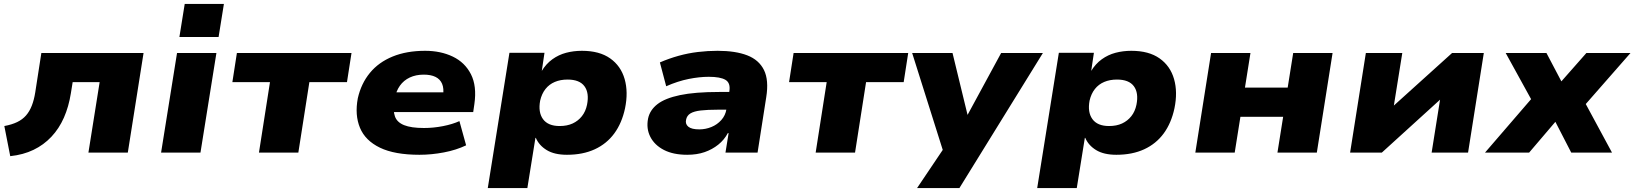

<svg xmlns="http://www.w3.org/2000/svg" viewBox="-20 -775 8300 975"><path d="M32 18 2 -135Q40 -142 67 -155Q94 -168 112 -188.5Q130 -209 141.5 -238.5Q153 -268 159 -306L190 -506H709L629 0H429L486 -358H349L340 -302Q329 -233 304.5 -177.5Q280 -122 241 -80.5Q202 -39 150 -14Q98 11 32 18Z M891 -587 918 -755H1117L1090 -587ZM798 0 879 -506H1079L998 0Z M1295 0 1351 -358H1160L1183 -506H1765L1742 -358H1551L1495 0Z M2110 11Q1984 11 1909.5 -25Q1835 -61 1808 -126Q1781 -191 1797 -276Q1814 -351 1858.5 -405Q1903 -459 1974 -488Q2045 -517 2139 -517Q2218 -517 2279.5 -487.5Q2341 -458 2371.5 -398Q2402 -338 2389 -247L2383 -206H1947L1963 -306H2246L2230 -289Q2235 -326 2225 -349.5Q2215 -373 2191.5 -384.5Q2168 -396 2132 -396Q2092 -396 2061 -381.5Q2030 -367 2010.5 -339.5Q1991 -312 1984 -272L1982 -260Q1975 -214 1985.5 -184Q1996 -154 2032 -139.5Q2068 -125 2133 -125Q2181 -125 2229.5 -134.5Q2278 -144 2313 -160L2347 -37Q2297 -13 2234 -1Q2171 11 2110 11Z M2457 180 2567 -507H2745L2731 -413H2730Q2753 -451 2785 -474Q2817 -497 2855 -507Q2893 -517 2935 -517Q3024 -517 3078.5 -478.5Q3133 -440 3152 -373.5Q3171 -307 3154 -225Q3138 -150 3099.5 -97.5Q3061 -45 3000.5 -17Q2940 11 2859 11Q2795 11 2756 -13Q2717 -37 2701 -75H2699L2658 180ZM2822 -135Q2860 -135 2888 -148Q2916 -161 2935 -185Q2954 -209 2961 -243Q2973 -303 2948 -337Q2923 -371 2862 -371Q2826 -371 2797.5 -359Q2769 -347 2750 -323Q2731 -299 2723 -264Q2712 -205 2737.5 -170Q2763 -135 2822 -135Z M3470 11Q3399 11 3351.5 -13.5Q3304 -38 3282.5 -80Q3261 -122 3271 -173Q3280 -216 3318.5 -246Q3357 -276 3433 -292Q3509 -308 3632 -308H3709L3695 -218H3625Q3573 -218 3538.5 -214Q3504 -210 3486 -199Q3468 -188 3464 -167Q3459 -145 3475.5 -131.5Q3492 -118 3531 -118Q3563 -118 3592.5 -130Q3622 -142 3643 -165.5Q3664 -189 3669 -221L3684 -313Q3690 -354 3664 -369.5Q3638 -385 3579 -385Q3532 -385 3477 -374Q3422 -363 3363 -337L3331 -458Q3377 -478 3425.5 -491.5Q3474 -505 3524 -511Q3574 -517 3624 -517Q3715 -517 3774.5 -494Q3834 -471 3859.5 -419.5Q3885 -368 3871 -281L3827 0H3664L3680 -99H3676Q3658 -65 3627.5 -40.5Q3597 -16 3558 -2.5Q3519 11 3470 11Z M4122 0 4178 -358H3987L4010 -506H4592L4569 -358H4378L4322 0Z M4637 180 4781 -34 4784 39 4612 -506H4817L4894 -189H4892L5064 -506H5276L4852 180Z M5247 180 5357 -507H5535L5521 -413H5520Q5543 -451 5575 -474Q5607 -497 5645 -507Q5683 -517 5725 -517Q5814 -517 5868.5 -478.5Q5923 -440 5942 -373.5Q5961 -307 5944 -225Q5928 -150 5889.5 -97.5Q5851 -45 5790.5 -17Q5730 11 5649 11Q5585 11 5546 -13Q5507 -37 5491 -75H5489L5448 180ZM5612 -135Q5650 -135 5678 -148Q5706 -161 5725 -185Q5744 -209 5751 -243Q5763 -303 5738 -337Q5713 -371 5652 -371Q5616 -371 5587.5 -359Q5559 -347 5540 -323Q5521 -299 5513 -264Q5502 -205 5527.5 -170Q5553 -135 5612 -135Z M6050 0 6130 -506H6330L6302 -330H6519L6547 -506H6747L6667 0H6467L6496 -182H6279L6250 0Z M6836 0 6916 -506H7101L7055 -219H7036L7354 -506H7515L7435 0H7250L7296 -289H7315L6997 0Z M7521 0 7790 -312 7795 -199 7626 -506H7833L7913 -354H7902L8036 -506H8260L7990 -198L7998 -311L8166 0H7959L7875 -163H7884L7745 0Z"/></svg>

Font: Nunito Sans 7pt SemiExpanded Black
Style: Italic
Weight: 900
Width: 6
Italic angle: -9°
Designer: Vernon Adams
Foundry: Vernon Adams
Version: Version 3.101;gftools[0.9.27]